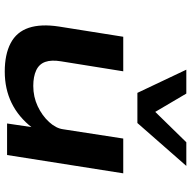

<svg xmlns="http://www.w3.org/2000/svg" viewBox="-18 -796 823 828"><g transform="rotate(90 394.0 -381.5)"><path d="M288 10Q214 10 165.5 -15.5Q117 -41 99.5 -93.5Q82 -146 94 -224L138 -501H287L244 -233Q237 -191 246.5 -164.5Q256 -138 283 -125.5Q310 -113 350 -113Q397 -113 437.5 -132Q478 -151 505.5 -181Q533 -211 537 -242L577 -501H727L648 0H512L528 -108H530Q484 -49 423.5 -19.5Q363 10 288 10ZM380 -562 280 -773H383L462 -639L593 -773H695L510 -562Z"/></g></svg>

Font: Nunito Sans 7pt Expanded
Style: Bold Italic
Weight: 700
Width: 7
Italic angle: -9°
Designer: Vernon Adams
Foundry: Vernon Adams
Version: Version 3.101;gftools[0.9.27]